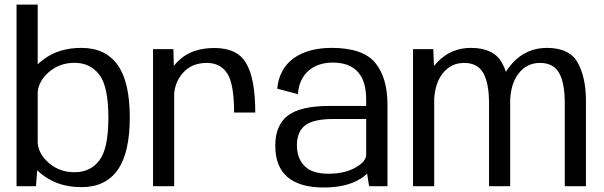

<svg xmlns="http://www.w3.org/2000/svg" viewBox="-20 -805 2612 830"><path d="M51.5 0H135.5L141 -69C149 -61 159 -52.5 170 -44.5C214 -12.5 268 4 332 4C402 4 454 -21 489 -71C524 -121 541 -196.5 541 -297.5C541 -398.5 524 -474 489 -523.5C454 -573 402 -598 332 -598C268 -598 214 -582 170 -549.5C160 -542 151 -534.5 143 -527V-785H51.5ZM143 -407C145.5 -438 161 -466.5 189.5 -492C221 -519.5 258.5 -533.5 302 -533.5C347 -533.5 383 -516.5 409 -482.5C435.5 -448.5 448.5 -386.5 448.5 -297C448.5 -207 435.5 -145 409 -111C383 -77 347 -60.5 302 -60.5C258.5 -60.5 221 -74 189.5 -102C161 -127 145.5 -155.5 143 -187Z M992 -318.5H1083.5C1083.5 -415.5 1070.5 -486.5 1044.5 -531C1019 -575.5 973 -597.5 907 -597.5C842.5 -597.5 791.5 -580 754 -544.5C745.5 -537 738 -528.5 731.5 -520L729.5 -592.5H641.5V0H733V-400.5C735.5 -433 747.5 -462.5 770 -489C795.5 -518.5 830 -533 874 -533C913 -533 942.5 -518 962.5 -487.5C982 -457 992 -400.5 992 -318.5Z M1575.5 0H1655V-352.5C1655 -430 1637.5 -490.5 1602 -533.5C1566.5 -576.5 1503.5 -598 1413.5 -598C1280 -598 1188.5 -537.5 1178.5 -421.5L1268 -398C1273 -485.5 1334.5 -534.5 1417.5 -534.5C1466 -534.5 1502 -521.5 1526.5 -494.5C1551 -468 1563 -428 1563 -374.5V-347H1403.5C1320.5 -347 1261 -333 1224.5 -305.5C1188.5 -278 1170 -234.5 1170 -175.5C1170 -114 1188 -69 1223.5 -39C1259 -9.5 1310.5 5.5 1378 5.5C1445 5.5 1498 -7 1537 -31.5C1549 -38.5 1559 -46.5 1567 -54.5ZM1563 -136C1563 -116.5 1547.5 -98 1516.5 -80.5C1486 -63 1447 -54 1399.5 -54C1352.5 -54 1318 -65 1296.5 -87.5C1274.5 -109.5 1263.5 -139.5 1263.5 -176.5C1263.5 -216 1275.5 -244.5 1299 -263C1323 -281.5 1363.5 -290.5 1421 -290.5H1563Z M1765.5 0H1857V-378.5C1860 -423 1871.5 -459 1892.5 -486C1916.5 -517.5 1947.5 -533 1986.5 -533C2025 -533 2052.5 -518.5 2069 -489.5C2085.5 -460.5 2094 -417 2094 -359V0H2185.5V-369.5V-374.5C2188 -421 2199.5 -458.5 2221 -486C2244.5 -517.5 2276 -533 2314.5 -533C2353 -533 2380.5 -518.5 2397 -489.5C2413.5 -460.5 2421.5 -417 2421.5 -359V0H2513V-369.5C2513 -436.5 2501 -491.5 2477.5 -534C2454 -576.5 2409.5 -598 2344 -598C2285.5 -598 2236 -576 2196 -533C2185 -520.5 2175 -508 2167 -494.5C2162.5 -508.5 2156.5 -522 2149.5 -534C2126 -576.5 2081 -598 2015.5 -598C1957 -598 1908 -576.5 1868 -533.5C1863.5 -529 1860 -524.5 1856 -520L1853 -592.5H1765.5Z"/></svg>

Font: Anybody
Style: Regular
Weight: 400
Designer: Tyler Finck
Foundry: Etcetera Type Company
Version: Version 1.110